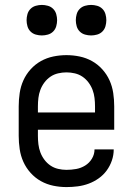

<svg xmlns="http://www.w3.org/2000/svg" viewBox="-20 -752 540 780"><path d="M250 8Q223 8 196.5 2.5Q170 -3 146.5 -16Q123 -29 104.5 -49.5Q86 -70 75 -94.5Q64 -119 60 -146Q56 -173 56 -200V-320Q56 -347 60 -374Q64 -401 75 -425.5Q86 -450 104.5 -470.5Q123 -491 146.5 -504Q170 -517 196.5 -522.5Q223 -528 250 -528Q277 -528 303.5 -522.5Q330 -517 353.5 -504Q377 -491 395.5 -470.5Q414 -450 425 -425.5Q436 -401 440 -374Q444 -347 444 -320V-225H134V-200Q134 -183 136 -166Q138 -149 144 -133Q150 -117 160.5 -103Q171 -89 185 -79.5Q199 -70 216 -66Q233 -62 250 -62Q270 -62 289.5 -65.5Q309 -69 326 -79.5Q343 -90 353.5 -107.5Q364 -125 364 -145H442Q442 -122 434.5 -100Q427 -78 413.5 -59.5Q400 -41 381 -27.5Q362 -14 340.5 -6Q319 2 296 5Q273 8 250 8ZM366 -295V-320Q366 -337 364 -354Q362 -371 356 -387Q350 -403 339.5 -417Q329 -431 315 -440.5Q301 -450 284 -454Q267 -458 250 -458Q233 -458 216 -454Q199 -450 185 -440.5Q171 -431 160.5 -417Q150 -403 144 -387Q138 -371 136 -354Q134 -337 134 -320V-295ZM350 -608Q338 -608 325.5 -611.5Q313 -615 304 -624Q295 -633 291.5 -645.5Q288 -658 288 -670Q288 -682 291.5 -694.5Q295 -707 304 -716Q313 -725 325.5 -728.5Q338 -732 350 -732Q362 -732 374.5 -728.5Q387 -725 396 -716Q405 -707 408.5 -694.5Q412 -682 412 -670Q412 -658 408.5 -645.5Q405 -633 396 -624Q387 -615 374.5 -611.5Q362 -608 350 -608ZM150 -608Q138 -608 125.5 -611.5Q113 -615 104 -624Q95 -633 91.5 -645.5Q88 -658 88 -670Q88 -682 91.5 -694.5Q95 -707 104 -716Q113 -725 125.5 -728.5Q138 -732 150 -732Q162 -732 174.5 -728.5Q187 -725 196 -716Q205 -707 208.5 -694.5Q212 -682 212 -670Q212 -658 208.5 -645.5Q205 -633 196 -624Q187 -615 174.5 -611.5Q162 -608 150 -608Z"/></svg>

Font: Iosevka Fixed
Style: Regular
Weight: 400
Monospace: yes
Designer: Belleve Invis
Foundry: Belleve Invis
Version: Version 33.2.4